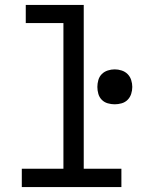

<svg xmlns="http://www.w3.org/2000/svg" viewBox="-20 -755 640 775"><path d="M68 0V-74H236V-662H84V-735H318V-74H470V0ZM443 -334Q429 -334 415 -338Q401 -342 391 -352Q381 -362 377 -376Q373 -390 373 -404Q373 -418 377 -432Q381 -446 391 -456Q401 -466 415 -470.5Q429 -475 443 -475Q457 -475 471 -470.5Q485 -466 495 -456Q505 -446 509.5 -432Q514 -418 514 -404Q514 -390 509.5 -376Q505 -362 495 -352Q485 -342 471 -338Q457 -334 443 -334Z"/></svg>

Font: Iosevka Slab Extended
Style: Regular
Weight: 400
Width: 7
Monospace: yes
Designer: Belleve Invis
Foundry: Belleve Invis
Version: Version 11.1.1; ttfautohint (v1.8.3)